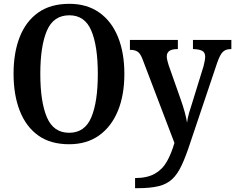

<svg xmlns="http://www.w3.org/2000/svg" viewBox="-20 -745 1231 1005"><path d="M342 10Q244 10 180 -36Q116 -82 83.5 -165Q51 -248 51 -359Q51 -470 83.5 -552Q116 -634 180.5 -679.5Q245 -725 343 -725Q435 -725 499.5 -679.5Q564 -634 597.5 -551.5Q631 -469 631 -358Q631 -247 597 -164.5Q563 -82 498.5 -36Q434 10 342 10ZM342 -50Q424 -50 458 -131Q492 -212 492 -358Q492 -504 458 -584.5Q424 -665 343 -665Q260 -665 225.5 -584.5Q191 -504 191 -358Q191 -212 225.5 -131Q260 -50 342 -50ZM687 187Q750 187 790 164.5Q830 142 853.5 100.5Q877 59 893 3L725 -438Q714 -466 699.5 -475Q685 -484 663 -484H660V-536H911V-488H908Q853 -488 853 -450Q853 -440 856 -428Q859 -416 863 -403L924 -230Q952 -151 959 -103Q962 -128 970 -155Q978 -182 985 -203L1045 -397Q1048 -409 1051 -423.5Q1054 -438 1054 -448Q1054 -470 1039 -478.5Q1024 -487 993 -488H990V-536H1191V-488H1188Q1161 -488 1146 -473Q1131 -458 1116 -414L977 -1Q953 73 931 120Q909 167 881 193Q853 219 810 229.5Q767 240 701 240H687Z"/></svg>

Font: Noto Serif SemiCondensed SemiBold
Style: Regular
Weight: 600
Width: 4
Designer: Monotype Design Team
Foundry: Monotype Imaging Inc.
Version: Version 2.013; ttfautohint (v1.8.4.7-5d5b)